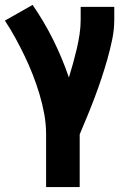

<svg xmlns="http://www.w3.org/2000/svg" viewBox="-22 -548 542 783"><path d="M303 215H166V0Q166 -42 158.5 -83Q151 -124 139 -164Q127 -204 112 -242.5Q97 -281 79 -318.5Q61 -356 41 -392.5Q21 -429 -2 -464L111 -528Q158 -460 195 -385.5Q232 -311 259 -232Q268 -261 276 -290Q284 -319 291 -348.5Q298 -378 302.5 -408Q307 -438 307 -468V-520H444V-468Q444 -427 435.5 -386.5Q427 -346 416 -307Q405 -268 392 -229Q379 -190 364.5 -151.5Q350 -113 334.5 -75.5Q319 -38 303 0Z"/></svg>

Font: Iosevka Heavy
Style: Regular
Weight: 900
Monospace: yes
Designer: Belleve Invis
Foundry: Belleve Invis
Version: Version 32.5.0; ttfautohint (v1.8.4)